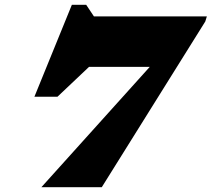

<svg xmlns="http://www.w3.org/2000/svg" viewBox="-20 -775 876 795"><path d="M830 -686 401.5 0H151.5L600 -498H348.5L218 -374.5H122.5L277.5 -755H337L369 -707H836.5Z"/></svg>

Font: Newsreader 6pt ExtraBold
Style: Italic
Weight: 800
Italic angle: -17°
Designer: Hugues Gentile
Foundry: Production Type
Version: Version 1.003; ttfautohint (v1.8.3)